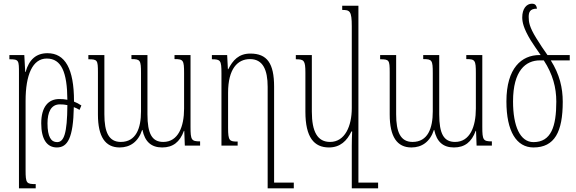

<svg xmlns="http://www.w3.org/2000/svg" viewBox="-20 -791 3127 1043"><path d="M83 232H174V209C124 209 119 205 119 133V-243C119 -385 157 -473 234 -473C314 -473 345 -398 346 -249C332 -252 318 -253 302 -253C243 -253 204 -211 204 -121C204 -33 236 10 289 10C347 10 378 -41 381 -209C392 -205 403 -200 412 -194L422 -218C409 -227 395 -234 382 -239V-242C382 -417 334 -502 238 -502C177 -502 138 -468 119 -400H117L112 -492H31V-469C83 -469 83 -464 83 -392ZM238 -121C238 -181 257 -224 305 -224C319 -224 333 -223 346 -220C345 -64 327 -19 290 -19C258 -19 238 -47 238 -121Z M928 -492V-470C976 -470 980 -464 980 -393V-201C980 -103 948 -20 867 -20C806 -20 781 -64 781 -170V-492H694V-470C742 -470 746 -464 746 -394V-186C746 -94 719 -20 636 -20C571 -20 547 -73 547 -170V-492H460V-469C509 -469 512 -465 512 -398V-169C512 -48 552 10 630 10C686 10 731 -20 752 -85H754C767 -22 801 10 861 10C919 10 957 -19 979 -80H981L984 0H1067V-23C1020 -23 1015 -30 1015 -102V-492Z M1340 -500C1277 -500 1245 -464 1220 -415H1218L1214 -492H1131V-469C1178 -469 1183 -463 1183 -394V0H1271V-22C1227 -22 1219 -25 1219 -97V-287C1219 -418 1271 -470 1338 -470C1408 -470 1434 -412 1434 -319V232H1576V201H1469V-320C1469 -447 1431 -500 1340 -500Z M1767 10C1828 10 1865 -26 1889 -77H1893C1892 -51 1891 -26 1891 0V232H2034V201H1927V-760H1839V-737C1880 -737 1891 -732 1891 -648V-204C1891 -106 1854 -20 1773 -20C1705 -20 1674 -75 1674 -185V-492H1587V-469C1631 -469 1639 -464 1639 -396V-184C1639 -45 1686 10 1767 10Z M2513 -492V-470C2561 -470 2565 -464 2565 -393V-201C2565 -103 2533 -20 2452 -20C2391 -20 2366 -64 2366 -170V-492H2279V-470C2327 -470 2331 -464 2331 -394V-186C2331 -94 2304 -20 2221 -20C2156 -20 2132 -73 2132 -170V-492H2045V-469C2094 -469 2097 -465 2097 -398V-169C2097 -48 2137 10 2215 10C2271 10 2316 -20 2337 -85H2339C2352 -22 2386 10 2446 10C2504 10 2542 -19 2564 -80H2566L2569 0H2652V-23C2605 -23 2600 -30 2600 -102V-492Z M2878 10C2993 10 3037 -75 3037 -238C3037 -314 3020 -387 2972 -463H3075V-492H2954C2932 -523 2916 -547 2893 -584C2856 -644 2852 -671 2852 -699C2852 -724 2858 -744 2897 -744C2894 -764 2885 -771 2870 -771C2839 -771 2817 -742 2817 -697C2817 -672 2823 -638 2863 -572C2877 -549 2896 -523 2917 -492H2911C2814 -492 2731 -422 2731 -240C2731 -77 2786 10 2878 10ZM2878 -19C2805 -19 2767 -106 2767 -240C2767 -408 2836 -463 2913 -463H2934C2983 -388 3002 -315 3002 -239C3002 -104 2974 -19 2878 -19Z"/></svg>

Font: Noto Serif Armenian ExtraCondensed ExtraLight
Style: Regular
Weight: 200
Width: 2
Designer: Monotype Design Team
Foundry: Monotype Imaging Inc.
Version: Version 2.008